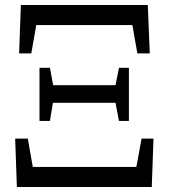

<svg xmlns="http://www.w3.org/2000/svg" viewBox="-20 -753 679 773"><path d="M126 -652H513L533 -538H583L575 -733H64L57 -538H106ZM194 -410 181 -480H139V-266H181L193 -339H445L459 -266H499V-480H459L445 -410ZM550 -195 529 -81H112L92 -195H41L48 0H591L598 -195Z"/></svg>

Font: Noto Serif SC Medium
Style: Regular
Weight: 500
Designer: Ryoko NISHIZUKA 西塚涼子 (kana & ideographs); Frank Grießhammer (Latin, Greek & Cyrillic); Wenlong ZHANG 张文龙 (bopomofo); San
Foundry: Adobe Systems Incorporated
Version: Version 1.001;PS 1.001;hotconv 16.6.54;makeotf.lib2.5.65590